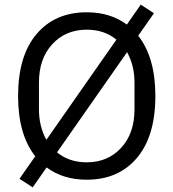

<svg xmlns="http://www.w3.org/2000/svg" viewBox="-20 -763 748 828"><path d="M354 12Q252 12 181 -41L121 45L64 8L132 -89Q58 -183 58 -349Q58 -522 137.5 -616Q217 -710 354 -710Q456 -710 527 -657L587 -743L644 -706L576 -609Q650 -515 650 -349Q650 -176 570.5 -82Q491 12 354 12ZM148 -291Q148 -218 180 -160L482 -592Q430 -635 354 -635Q263 -635 205.5 -572.5Q148 -510 148 -407ZM560 -407Q560 -480 528 -538L226 -106Q278 -63 354 -63Q445 -63 502.5 -125.5Q560 -188 560 -291Z"/></svg>

Font: Aneliza
Style: Regular
Weight: 400
Designer: Mike Abbink, Paul van der Laan, Pieter van Rosmalen
Foundry: Bold Monday
Version: Version 3.0